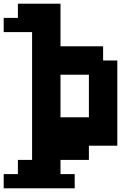

<svg xmlns="http://www.w3.org/2000/svg" viewBox="-97 -790 733 1041"><path d="M77 77V-616H-77V-693H0V-770H231V-539H462V-462H539V0H385V77H231V154H308V231H-77V154H0V77ZM385 -154V-385H231V-154Z"/></svg>

Font: Coral Pixels
Style: Regular
Weight: 400
Designer: Tanukizamurai
Foundry: TanukiFont
Version: Version 1.000; ttfautohint (v1.8.4.7-5d5b)